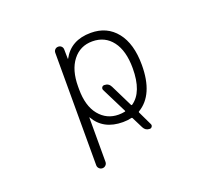

<svg xmlns="http://www.w3.org/2000/svg" viewBox="-124 -730 1248 1100"><g transform="rotate(-20 500.0 -180.0)"><path d="M682.6 -283.2Q682.6 -389.6 638.2 -448.2Q593.8 -506.8 516.6 -506.8Q442.4 -506.8 397.5 -449.2Q352.5 -391.6 352.5 -291V-275.4Q352.5 -172.9 398.4 -116.7Q444.3 -60.5 516.6 -60.5Q537.1 -60.5 555.7 -64.5Q559.6 -65.4 557.6 -69.3L480.5 -223.6Q476.6 -232.4 481.4 -240.2Q486.3 -248 496.1 -248Q523.4 -248 535.2 -223.6L601.6 -88.9Q603.5 -85 607.4 -86.9Q682.6 -137.7 682.6 -283.2ZM351.6 -460.9Q351.6 -460.9 352.5 -460.4Q353.5 -460 353.5 -460.9Q404.3 -555.7 525.4 -555.7Q624 -555.7 681.2 -483.9Q738.3 -412.1 738.3 -283.2Q738.3 -101.6 631.8 -38.1Q627.9 -36.1 629.9 -32.2L670.9 53.7Q674.8 61.5 669.9 69.3Q665 77.1 656.2 77.1Q629.9 77.1 618.2 53.7L584 -14.6Q582 -18.6 578.1 -17.6Q553.7 -11.7 525.4 -11.7Q406.2 -11.7 354.5 -102.5Q354.5 -103.5 353.5 -103Q352.5 -102.5 352.5 -101.6V168Q352.5 179.7 344.2 188Q335.9 196.3 324.2 196.3Q312.5 196.3 304.2 188Q295.9 179.7 295.9 168V-517.6Q295.9 -529.3 303.7 -537.1Q311.5 -544.9 323.2 -544.9Q335 -544.9 342.8 -537.1Q350.6 -529.3 350.6 -517.6Z"/></g></svg>

Font: Rounded-L Mgen+ 1mn light
Style: Regular
Weight: 200
Designer: [Source Han Sans]
Ryoko NISHIZUKA  (kana & ideographs); Paul D. Hunt (Latin, Greek & Cyrillic); Wenlong ZHANG  (bopomofo
Version: Version 1.059.20150602